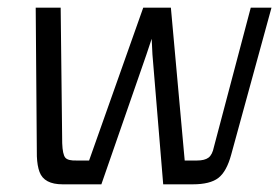

<svg xmlns="http://www.w3.org/2000/svg" viewBox="-20 -480 728 500"><path d="M143 0Q119 0 104 -8Q89 -16 83 -32Q77 -48 76 -73L73 -460H138L142 -107Q143 -78 150 -69.5Q157 -61 181 -62H212L353 -460H425L461 -62H493Q513 -62 523 -69.5Q533 -77 537 -97L633 -460H687L582 -77Q570 -33 548.5 -16.5Q527 0 482 0H405L377 -338L375 -379L361 -337L244 0Z"/></svg>

Font: Genos
Style: Italic
Weight: 400
Italic angle: -8°
Version: Version 1.010